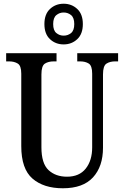

<svg xmlns="http://www.w3.org/2000/svg" viewBox="-20 -999 666 1029"><path d="M317 10Q214 10 154 -42Q94 -94 94 -216V-604Q94 -647 75 -658.5Q56 -670 29 -670H13V-714H283V-670H268Q239 -670 220.5 -658Q202 -646 202 -600V-210Q202 -123 240 -87.5Q278 -52 339 -52Q405 -52 439.5 -95.5Q474 -139 474 -209V-604Q474 -647 455.5 -658.5Q437 -670 409 -670H394V-714H613V-670H597Q569 -670 550.5 -658Q532 -646 532 -600V-207Q532 -107 478.5 -48.5Q425 10 317 10ZM321 -761Q278 -761 248 -789Q218 -817 218 -870Q218 -923 248 -951Q278 -979 321 -979Q364 -979 394 -951Q424 -923 424 -870Q424 -817 394 -789Q364 -761 321 -761ZM321 -808Q344 -808 361 -822Q378 -836 378 -870Q378 -904 361 -918Q344 -932 321 -932Q299 -932 282 -918Q265 -904 265 -870Q265 -836 282 -822Q299 -808 321 -808Z"/></svg>

Font: Noto Serif Armenian Condensed Medium
Style: Regular
Weight: 500
Width: 3
Designer: Monotype Design Team
Foundry: Monotype Imaging Inc.
Version: Version 2.008; ttfautohint (v1.8.4.7-5d5b)